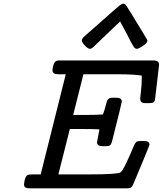

<svg xmlns="http://www.w3.org/2000/svg" viewBox="-20 -1019 881 1039"><path d="M109.9 -21Q113.8 -63 128.9 -71.8Q133.8 -74.7 153.8 -75.2H200.2L335.9 -617.2H294.9Q264.2 -617.2 264.2 -638.2Q264.2 -658.2 273.9 -678.2Q279.8 -692.4 301.8 -691.9H811Q840.8 -691.9 840.8 -668L819.8 -487.8Q817.9 -469.7 810.5 -465.3Q803.2 -460.9 787.1 -460.9H768.1Q751 -460.9 744.9 -467Q738.8 -473.1 738.8 -485.8Q738.8 -492.7 742.9 -527.3Q747.1 -562 747.1 -590.8V-609.9Q710.9 -616.7 616.2 -617.2H432.1L431.2 -616.2L376 -397H445.8Q506.8 -397 537.1 -399.9Q544.9 -419.9 550.5 -441.9Q556.2 -463.9 558.6 -471.4Q561 -479 568.1 -484.6Q575.2 -490.2 588.9 -490.2H608.9Q638.7 -490.2 639.2 -469.2Q639.2 -463.4 589.8 -268.1Q588.9 -265.1 587.4 -258.5Q585.9 -252 585 -250Q584 -248 582.5 -243.4Q581.1 -238.8 579.6 -237.3Q578.1 -235.8 575.7 -233.4Q573.2 -231 570.1 -230Q566.9 -229 562.5 -228.5Q558.1 -228 551.8 -228H536.1Q505.4 -228 504.9 -249Q504.9 -250 518.1 -318.8Q490.2 -320.8 433.1 -320.8H357.9L295.9 -75.2H452.1Q542 -75.2 581.5 -78.1Q621.1 -81.1 628.7 -84.5Q636.2 -87.9 643.1 -99.1Q661.1 -126 706.1 -233.9Q711.9 -246.1 718 -251Q724.1 -255.9 738.8 -255.9H757.8Q788.6 -255.9 789.1 -236.8Q789.1 -231 701.2 -22Q695.3 -8.8 689.2 -4.4Q683.1 0 668.9 0H138.2Q109.9 0 109.9 -21ZM439.9 -825.2Q482.9 -863.3 542 -915Q611.8 -977.1 625.5 -988Q639.2 -999 646 -999Q649.9 -999 654.1 -997.1Q658.2 -995.1 662.1 -990Q666 -984.9 668.5 -981Q670.9 -977.1 676 -968.5Q681.2 -960 684.1 -956.1Q775.9 -807.1 777.8 -799.8Q777.8 -786.6 753.9 -770.8Q730 -754.9 721.2 -754.9Q711.4 -754.9 704.8 -763.9Q698.2 -772.9 682.1 -804.2Q674.3 -821.3 668 -832Q635.7 -892.1 629.9 -902.8Q620.1 -894 486.8 -766.1Q475.6 -754.9 466.8 -754.9Q455.6 -754.9 439.2 -772.5Q422.9 -790 422.9 -800Q422.9 -810.1 439.9 -825.2Z"/></svg>

Font: CMU Concrete
Style: BoldItalic
Weight: 700
Italic angle: -14.04°
Version: Version 0.7.0